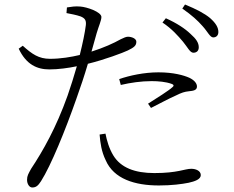

<svg xmlns="http://www.w3.org/2000/svg" viewBox="-20 -792 1040 852"><path d="M792 -607C812 -583 823 -558 838 -558C852 -558 862 -566 862 -582C862 -602 851 -619 825 -642C801 -665 765 -689 716 -711L701 -692C743 -664 770 -633 792 -607ZM879 -676C901 -652 912 -626 926 -626C939 -626 949 -634 949 -650C949 -670 938 -689 912 -712C888 -732 852 -751 801 -772L789 -754C832 -724 857 -701 879 -676ZM516 -415C559 -425 606 -432 653 -432C683 -432 716 -429 741 -420C750 -417 754 -412 745 -405C732 -392 672 -354 637 -332L650 -313C684 -330 732 -356 760 -368C786 -381 799 -385 818 -387C837 -389 854 -391 854 -408C854 -423 841 -437 820 -447C795 -458 750 -471 683 -471C620 -471 555 -457 509 -441ZM448 -199C454 -169 464 -133 483 -102C516 -48 578 -24 665 -24C769 -24 799 -43 829 -43C849 -43 871 -34 871 -15C871 4 844 13 817 19C787 25 742 31 685 31C578 31 485 2 449 -81C430 -120 425 -158 422 -195ZM81 -589 63 -576C96 -506 144 -484 199 -484C238 -484 283 -490 321 -498C308 -453 294 -408 280 -368C229 -225 171 -123 118 -43C106 -21 100 -12 100 6C100 24 110 40 123 40C140 40 149 32 162 12C206 -57 270 -214 319 -354C337 -404 355 -458 370 -509C444 -527 526 -558 547 -568C576 -582 585 -590 585 -607C585 -621 564 -629 548 -629C540 -629 530 -625 516 -618C484 -600 440 -580 386 -563L409 -645C418 -676 430 -701 430 -717C429 -739 366 -761 336 -763C313 -765 297 -762 277 -759L275 -734C295 -730 318 -726 338 -719C357 -711 363 -702 361 -681C357 -648 347 -600 334 -548C296 -539 249 -531 202 -531C152 -531 122 -552 81 -589Z"/></svg>

Font: Noto Serif CJK KR Light
Style: Regular
Weight: 300
Designer: Ryoko NISHIZUKA 西塚涼子 (kana & ideographs); Frank Grießhammer (Latin, Greek & Cyrillic); Wenlong ZHANG 张文龙 (bopomofo); San
Foundry: Adobe
Version: Version 2.001;hotconv 1.1.0;makeotfexe 2.6.0